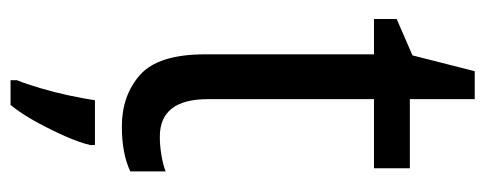

<svg xmlns="http://www.w3.org/2000/svg" viewBox="-298 -401 920 364"><g transform="rotate(90 162.0 -219.0)"><path d="M239 -62Q256 -62 274 -65Q292 -68 305 -73V-6Q271 10 220 10Q161 10 122 -24.5Q83 -59 83 -148V-468H16V-511L85 -541L115 -659H168V-536H299V-468H168V-153Q168 -62 239 -62ZM255 70Q250 91 238 118Q226 145 211 172.5Q196 200 179 221H132V209Q139 192 147 165Q155 138 161 110Q167 82 170 61H255Z"/></g></svg>

Font: Noto Sans Myanmar SemiCondensed
Style: Regular
Weight: 400
Width: 4
Designer: Monotype Design Team
Foundry: Monotype Imaging Inc.
Version: Version 2.107; ttfautohint (v1.8.4.7-5d5b)